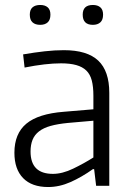

<svg xmlns="http://www.w3.org/2000/svg" viewBox="-20 -748 530 773"><path d="M174 5Q108 5 73 -31Q38 -67 38 -133Q38 -210 86 -250Q134 -290 237 -298L356 -308V-363Q356 -399 349.5 -424Q343 -449 327.5 -464Q312 -479 287 -486Q262 -493 226 -493Q164 -493 79 -476L73 -529Q120 -537 160 -541.5Q200 -546 237 -546Q331 -546 375.5 -504Q420 -462 420 -374V0H367L359 -67H354Q309 -35 264 -15Q219 5 174 5ZM193 -48Q231 -48 274.5 -69Q318 -90 356 -114V-262L253 -253Q212 -249 183.5 -241Q155 -233 137 -219Q119 -205 111 -185Q103 -165 103 -138Q103 -48 193 -48ZM142 -648Q122 -648 111 -658Q100 -668 100 -689Q100 -709 111 -718.5Q122 -728 142 -728Q161 -728 172 -718.5Q183 -709 183 -689Q183 -668 172 -658Q161 -648 142 -648ZM354 -648Q313 -648 313 -689Q313 -728 354 -728Q373 -728 384 -718.5Q395 -709 395 -689Q395 -668 384 -658Q373 -648 354 -648Z"/></svg>

Font: Encode Sans Narrow
Style: Light
Weight: 300
Designer: Pablo Impallari, Andres Torresi
Foundry: Pablo Impallari, Andres Torresi
Version: Version 1.000; ttfautohint (v1.00) -l 8 -r 50 -G 200 -x 14 -